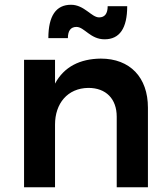

<svg xmlns="http://www.w3.org/2000/svg" viewBox="-20 -786 706 806"><path d="M301 -673C334 -673 359 -621 419 -621C482 -621 514 -667 514 -760H432C432 -729 420 -713 396 -713C364 -713 334 -766 278 -766C215 -766 183 -719 183 -626H265C265 -657 277 -673 301 -673ZM403 -540C316 -539 249 -506 211 -435V-535H81V0H211V-263C211 -351 263 -416 351 -417C425 -417 470 -371 470 -296V0H601V-334C601 -461 526 -540 403 -540Z"/></svg>

Font: Montserrat_SPRD_medium Medium
Style: Regular
Weight: 400
Designer: Julieta Ulanovsky edited by Nelly Hempel
Foundry: Julieta Ulanovsky
Version: Version 4.000;PS 004.000;hotconv 1.0.88;makeotf.lib2.5.64775